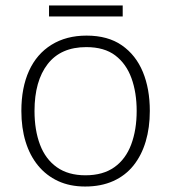

<svg xmlns="http://www.w3.org/2000/svg" viewBox="-20 -671 625 701"><path d="M527 -266Q527 -205 512 -154.5Q497 -104 467.5 -67Q438 -30 393.5 -10Q349 10 291 10Q235 10 192 -10Q149 -30 119 -66.5Q89 -103 73.5 -153.5Q58 -204 58 -266Q58 -351 86 -412.5Q114 -474 168 -507.5Q222 -541 296 -541Q374 -541 425 -505.5Q476 -470 501.5 -408.5Q527 -347 527 -266ZM106 -266Q106 -196 126 -143Q146 -90 187.5 -60.5Q229 -31 292 -31Q356 -31 397.5 -60.5Q439 -90 459 -143.5Q479 -197 479 -266Q479 -333 460 -385.5Q441 -438 401 -468.5Q361 -499 295 -499Q202 -499 154 -437Q106 -375 106 -266ZM428 -651V-611H159V-651Z"/></svg>

Font: Noto Sans Oriya ExtraLight
Style: Regular
Weight: 250
Version: Version 2.003